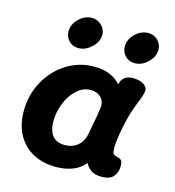

<svg xmlns="http://www.w3.org/2000/svg" viewBox="-108 -807 830 909"><g transform="rotate(15 307.0 -352.0)"><path d="M544 -72Q544 -42 527 -21Q510 0 468 0Q439 0 420 -11.5Q401 -23 388 -46Q366 -17 329 -3Q292 11 247 11Q185 11 136.5 -14.5Q88 -40 60.5 -89Q33 -138 33 -206Q33 -285 69 -351Q105 -417 166.5 -456Q228 -495 302 -495Q347 -495 380.5 -480.5Q414 -466 432 -443L435 -453Q448 -490 493 -490Q524 -490 544 -478Q564 -466 564 -448Q564 -430 543 -380L535 -359Q517 -311 504.5 -248Q492 -185 492 -148Q492 -127 496.5 -120.5Q501 -114 512 -111Q515 -110 525 -107.5Q535 -105 539.5 -96.5Q544 -88 544 -72ZM357 -180Q381 -302 381 -325Q381 -350 362.5 -367Q344 -384 315 -384Q277 -384 246 -355.5Q215 -327 198 -283Q181 -239 181 -195Q181 -150 201 -125Q221 -100 261 -100Q298 -100 324 -121Q350 -142 357 -180ZM140 -625Q140 -660 168.5 -687.5Q197 -715 232 -715Q260 -715 279.5 -695.5Q299 -676 299 -650Q299 -616 269.5 -588Q240 -560 205 -560Q177 -560 158.5 -579Q140 -598 140 -625ZM416 -625Q416 -660 444.5 -687.5Q473 -715 508 -715Q536 -715 555 -696Q574 -677 574 -650Q574 -616 545 -588Q516 -560 481 -560Q453 -560 434.5 -579Q416 -598 416 -625Z"/></g></svg>

Font: Mali
Style: Bold Italic
Weight: 700
Italic angle: -10°
Version: Version 1.000; ttfautohint (v1.6)